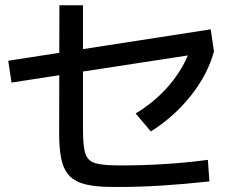

<svg xmlns="http://www.w3.org/2000/svg" viewBox="-20 -744 904 740"><path d="M208 -228.5 208.5 -454.1 24.4 -425.8 11.7 -509.8 208.5 -540.5 209 -723.6H299.8V-554.7L792 -630.9L804.7 -545.9Q781.2 -458.5 716.6 -376.5Q651.9 -294.4 561.5 -237.3L502.9 -306.6Q572.8 -349.1 624 -406.2Q675.3 -463.4 704.1 -530.3L299.8 -468.3V-246.1Q299.8 -179.2 309.1 -151.6Q318.4 -124 346.7 -115.2Q375 -106.4 443.4 -106.4Q619.6 -106.4 781.2 -127.9L787.1 -44.9Q592.3 -23.4 440.4 -23.4H421.9Q333.5 -22.9 288.6 -40Q243.7 -57.1 225.8 -100.3Q208 -143.6 208 -228.5Z"/></svg>

Font: Pretendard GOV Medium
Style: Regular
Weight: 500
Designer: Base glyphs from Inter by Rasmus Andersson; Hangeul glyphs from Noto Sans CJK(Source Han Sans) by Jang Soo-young and Kan
Foundry: Kil Hyung-jin
Version: Version 1.309